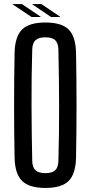

<svg xmlns="http://www.w3.org/2000/svg" viewBox="-20 -919 447 947"><path d="M204 8Q124 8 89 -26.5Q54 -61 52 -140Q47 -400 52 -660Q54 -739 89 -773.5Q124 -808 204 -808Q284 -808 318.5 -773.5Q353 -739 355 -660Q360 -399 355 -140Q353 -61 318.5 -26.5Q284 8 204 8ZM204 -65Q237 -65 252 -79Q267 -93 268 -125Q272 -261 271.5 -401.5Q271 -542 268 -675Q267 -707 252 -721Q237 -735 204 -735Q171 -735 155.5 -721Q140 -707 139 -675Q135 -542 135.5 -401.5Q136 -261 139 -125Q140 -93 155.5 -79Q171 -65 204 -65ZM136 -835 43 -897V-899H88L180 -837V-835ZM140 -897V-899H184L276 -837V-835H232Z"/></svg>

Font: Big Shoulders Display SemiBold
Style: Regular
Weight: 600
Designer: Patric King
Foundry: XO Type Co
Version: Version 1.000; ttfautohint (v1.8.2)